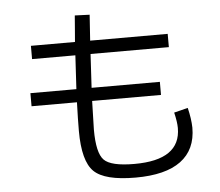

<svg xmlns="http://www.w3.org/2000/svg" viewBox="-57 -858 1113 971"><g transform="rotate(-5 500.0 -372.0)"><path d="M123 -592.8V-660.2H346.7Q347.7 -673.8 351.6 -720.2Q355.5 -766.6 357.4 -793.9L432.6 -791Q428.7 -734.4 423.8 -660.2H817.4V-592.8H419.9Q418 -554.7 414.1 -490.2Q410.2 -425.8 410.2 -421.9H756.8V-355.5H407.2Q403.3 -237.3 403.3 -210Q403.3 -91.8 438.5 -55.7Q473.6 -19.5 592.8 -19.5Q827.1 -19.5 827.1 -181.6Q827.1 -211.9 815.4 -260.7L885.7 -278.3Q899.4 -222.7 900.4 -176.8Q900.4 -65.4 822.8 -7.8Q745.1 49.8 592.8 49.8Q436.5 49.8 381.8 -3.4Q327.1 -56.6 327.1 -210Q327.1 -267.6 330.1 -355.5H99.6V-421.9H333Q333 -425.8 336.9 -490.2Q340.8 -554.7 342.8 -592.8Z"/></g></svg>

Font: Mgen+ 1c regular
Style: Regular
Weight: 400
Designer: [Source Han Sans]
Ryoko NISHIZUKA  (kana & ideographs); Paul D. Hunt (Latin, Greek & Cyrillic); Wenlong ZHANG  (bopomofo
Version: Version 1.059.20150602